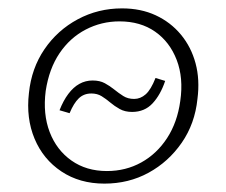

<svg xmlns="http://www.w3.org/2000/svg" viewBox="-20 -434 540 458"><path d="M229 4Q170 4 126.5 -25Q83 -54 62.5 -103Q42 -152 49 -212Q55 -271 86 -316.5Q117 -362 165.5 -388Q214 -414 271 -414Q316 -414 351.5 -397.5Q387 -381 411.5 -351.5Q436 -322 446.5 -283Q457 -244 451 -198Q445 -139 413.5 -93.5Q382 -48 334.5 -22Q287 4 229 4ZM235 -26Q280 -26 317 -46.5Q354 -67 378.5 -104.5Q403 -142 410 -193Q418 -248 401.5 -291Q385 -334 350 -358.5Q315 -383 265 -383Q222 -383 184.5 -363.5Q147 -344 122 -307Q97 -270 89 -217Q82 -162 98.5 -119Q115 -76 150.5 -51Q186 -26 235 -26ZM295 -167Q278 -167 265.5 -174Q253 -181 243 -189.5Q233 -198 222.5 -204.5Q212 -211 198 -211Q180 -211 168 -199.5Q156 -188 146 -164L122 -171Q131 -194 143 -210Q155 -226 169.5 -234Q184 -242 201 -242Q218 -242 230 -235.5Q242 -229 252.5 -220.5Q263 -212 274 -205Q285 -198 300 -198Q315 -198 327.5 -209Q340 -220 351 -248L374 -241Q363 -208 344 -187.5Q325 -167 295 -167Z"/></svg>

Font: Ysabeau Office ExtraLight
Style: Italic
Weight: 250
Italic angle: -12°
Designer: Christian Thalmann (Catharsis Fonts)
Version: Version 2.001;gftools[0.9.30]; featfreeze: tnum,lnum,ss02